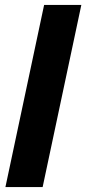

<svg xmlns="http://www.w3.org/2000/svg" viewBox="-20 -759 350 779"><path d="M159 -739H310L153 0H2Z"/></svg>

Font: Prompt SemiBold
Style: Italic
Weight: 600
Italic angle: -12°
Designer: Katatrad Team
Foundry: CadsonDemak
Version: Version 1.001